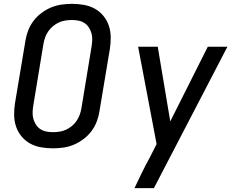

<svg xmlns="http://www.w3.org/2000/svg" viewBox="-20 -763 1240 998"><path d="M255 8Q223 8 192.5 2.5Q162 -3 136.5 -17Q111 -31 92 -54Q73 -77 63.5 -105Q54 -133 53.5 -164.5Q53 -196 58 -227L112 -550Q116 -577 126 -603.5Q136 -630 153.5 -653.5Q171 -677 195 -695Q219 -713 245 -724Q271 -735 299 -739Q327 -743 354 -743Q386 -743 416.5 -737.5Q447 -732 472.5 -718Q498 -704 517 -681Q536 -658 545.5 -630Q555 -602 555.5 -570.5Q556 -539 551 -508L497 -185Q493 -158 483 -131.5Q473 -105 455.5 -81.5Q438 -58 414 -40Q390 -22 364 -11Q338 0 310 4Q282 8 255 8ZM255 -76Q271 -76 288.5 -78.5Q306 -81 322.5 -88.5Q339 -96 353 -107.5Q367 -119 377.5 -134Q388 -149 394 -165.5Q400 -182 403 -199L456 -521Q459 -539 459.5 -556.5Q460 -574 455.5 -590Q451 -606 442 -620Q433 -634 419.5 -643Q406 -652 389 -655.5Q372 -659 354 -659Q338 -659 320.5 -656.5Q303 -654 286.5 -646.5Q270 -639 256 -627.5Q242 -616 231.5 -601Q221 -586 215 -569.5Q209 -553 206 -536L153 -214Q150 -196 149.5 -178.5Q149 -161 153.5 -145Q158 -129 167 -115Q176 -101 189.5 -92Q203 -83 220 -79.5Q237 -76 255 -76ZM679 215Q698 174 718 133.5Q738 93 760 53L794 -14L698 -520H800L865 -132L1060 -520H1162L780 215Z"/></svg>

Font: Iosevka Aile Medium
Style: Italic
Weight: 500
Italic angle: -9°
Designer: Belleve Invis
Foundry: Belleve Invis
Version: Version 31.1.0; ttfautohint (v1.8.4)